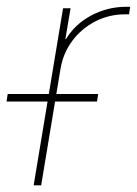

<svg xmlns="http://www.w3.org/2000/svg" viewBox="-65 -554 410 574"><path d="M35.6 0 123.5 -529.3H146L130.4 -437H132.3Q158.7 -481.4 207.5 -507.6Q256.3 -533.7 312.5 -533.7Q316.9 -533.7 318.4 -533.7Q319.8 -533.7 324.2 -533.7L320.8 -511.2Q317.9 -511.2 315.7 -511.2Q313.5 -511.2 309.1 -511.2Q261.2 -511.2 220 -490Q178.7 -468.8 151.1 -431.9Q123.5 -395 115.7 -347.2L58.1 0ZM-45.4 -250.5 -42 -272.9H228.5L225.1 -250.5Z"/></svg>

Font: Inter 24pt Thin
Style: Italic
Weight: 250
Italic angle: -9.3988°
Version: Version 4.001;git-66647c0bb